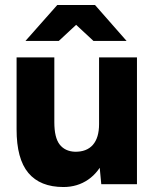

<svg xmlns="http://www.w3.org/2000/svg" viewBox="-20 -733 618 764"><path d="M374.2 -92.6V-504.6H525V0H383ZM278 -129.2Q324.8 -128.4 349.5 -156.5Q374.2 -184.6 374.2 -239.2H421Q421 -160.2 397.4 -104Q373.8 -47.8 330.9 -18.3Q288 11.2 232.4 11.2Q139.8 11.2 92.8 -44.9Q45.8 -101 46 -218.6V-246.6H196.2Q196.2 -185.2 217.4 -158Q238.6 -130.8 278 -129.2ZM46 -504.6H196.2V-246.6H46ZM208.8 -703.2V-713H358.2L483.8 -570H352ZM207.8 -713H357.2V-703.2L213.8 -570H81.2Z"/></svg>

Font: 寒蝉端黑体 Light
Style: Regular
Weight: 300
Designer: ChillDuanSans {Warren2060}; 
Source Han Sans {Ryoko NISHIZUKA 西塚涼子 (kana, bopomofo & ideographs); Paul D. Hunt (Latin, G
Foundry: ChillType&Adobe
Version: Version 1.300;Glyphs 3.3 (3306)